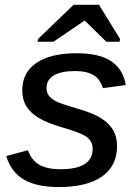

<svg xmlns="http://www.w3.org/2000/svg" viewBox="-20 -754 559 784"><path d="M458 -157.7Q458 -76.7 396.7 -33.4Q335.4 9.8 219.2 9.8Q129.9 9.8 77.6 -20.8Q25.4 -51.3 5.4 -116.7L94.2 -140.6Q108.4 -100.1 140.1 -81.5Q171.9 -63 227.5 -63Q358.4 -63 358.4 -147Q358.4 -175.8 335.4 -193.8Q311.5 -211.9 235.4 -233.4Q173.8 -251.5 140.6 -271Q105.5 -291.5 88.1 -319.3Q70.8 -347.2 70.8 -384.8Q70.8 -458 128.9 -497.3Q187 -536.6 293.9 -536.6Q384.8 -536.6 433.6 -504.4Q482.4 -472.2 493.7 -406.7L399.9 -394Q389.6 -430.7 361.8 -447.3Q334 -463.9 286.6 -463.9Q229.5 -463.9 199.7 -446Q169.9 -428.2 169.9 -395Q169.9 -376 179.9 -363Q189.9 -350.1 209 -340.3Q228 -330.1 297.4 -310.1Q360.8 -292 394 -270.5Q425.8 -250.5 441.9 -222.7Q458 -194.8 458 -157.7ZM325.2 -669.9 198.2 -583.5H133.3L135.3 -594.7L280.3 -734.4H384.3L470.2 -594.7L468.3 -583.5H414.1L326.2 -669.9Z"/></svg>

Font: Arimo Medium
Style: Italic
Weight: 500
Italic angle: -12°
Designer: Steve Matteson
Foundry: Monotype Imaging Inc.
Version: Version 1.33